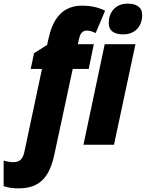

<svg xmlns="http://www.w3.org/2000/svg" viewBox="-128 -796 802 1056"><path d="M550 -607C615 -607 654 -652 654 -713C654 -757 622 -776 574 -776C503 -776 470 -724 470 -670C470 -626 500 -607 550 -607ZM-25 240C99 240 147 168 172 49L272 -417H360L388 -553H300L308 -587C313 -610 326 -628 349 -628C363 -628 382 -623 398 -614L450 -737C411 -757 367 -765 324 -765C201 -765 158 -671 139 -584L131 -549L59 -503L41 -417H103L8 30C1 68 -11 96 -55 96C-69 96 -94 92 -108 87V228C-82 237 -53 240 -25 240ZM331 0H499L617 -553H448Z"/></svg>

Font: Noto Sans Condensed Black
Style: Italic
Weight: 900
Width: 3
Italic angle: -12°
Designer: Monotype Design Team
Foundry: Monotype Imaging Inc.
Version: Version 2.013